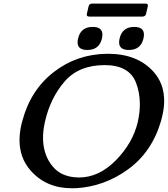

<svg xmlns="http://www.w3.org/2000/svg" viewBox="-20 -1013 927 1061"><path d="M490.2 -993.2H783.2Q800.3 -993.2 796.9 -978.5L787.1 -936.5Q783.7 -921.4 766.6 -921.4H473.6Q456.5 -921.4 460 -936.5L469.7 -978.5Q473.1 -993.2 490.2 -993.2ZM557.6 -653.3Q415 -652.8 336.9 -562.5Q258.8 -472.2 229 -342.8Q217.8 -294.4 217.8 -252Q217.8 -179.7 250 -123Q301.8 -33.2 414.1 -32.2H416.5Q526.4 -32.2 620.1 -127Q714.4 -223.1 741.7 -339.8L742.2 -342.8Q752.9 -391.6 752.9 -437Q752.9 -501.5 731 -557.6Q692.9 -653.3 557.6 -653.3ZM571.8 -715.8H576.7Q739.7 -715.8 829.1 -615.7Q887.2 -550.3 887.2 -456.1Q887.2 -416 876.5 -371.1Q873.5 -357.4 869.6 -343.8Q819.3 -172.4 687.5 -77.1Q556.2 18.1 399.9 26.9Q388.7 27.3 377 27.3Q235.8 27.3 149.9 -69.8Q87.9 -139.6 87.9 -238.8Q87.9 -280.3 98.6 -326.7Q100.6 -335.4 103.5 -344.7Q148.4 -514.6 276.4 -614.3Q404.3 -713.9 571.8 -715.8ZM721.7 -864.3Q775.4 -864.3 775.4 -821.8Q775.4 -812.5 772.9 -800.8Q758.3 -736.8 691.9 -736.8Q638.2 -736.8 638.2 -779.3Q638.2 -789.1 641.1 -800.8Q655.8 -864.3 721.7 -864.3ZM492.2 -864.3Q545.9 -864.3 545.9 -821.8Q545.9 -812.5 543.5 -800.8Q528.8 -736.8 462.4 -736.8Q408.7 -736.8 408.7 -779.3Q408.7 -789.1 411.6 -800.8Q426.3 -864.3 492.2 -864.3Z"/></svg>

Font: Caudex
Style: Bold
Weight: 700
Italic angle: -13°
Version: Version 1.04